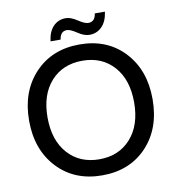

<svg xmlns="http://www.w3.org/2000/svg" viewBox="-93 -950 964 1046"><g transform="rotate(-10 388.5 -427.0)"><path d="M730 -350Q730 -188 636 -88Q542 12 389 12Q236 12 141.5 -88.5Q47 -189 47 -350Q47 -511 141.5 -611.5Q236 -712 389 -712Q542 -712 636 -611.5Q730 -511 730 -350ZM389 -77Q497 -77 562.5 -150.5Q628 -224 628 -350Q628 -476 562.5 -549Q497 -622 389 -622Q280 -622 214.5 -549Q149 -476 149 -350Q149 -224 214.5 -150.5Q280 -77 389 -77ZM453 -754Q424 -754 389 -777.5Q354 -801 335 -801Q299 -801 293 -756H237Q244 -810 271.5 -838Q299 -866 340 -866Q368 -866 403 -842.5Q438 -819 458 -819Q495 -819 501 -864H557Q550 -811 522 -782.5Q494 -754 453 -754Z"/></g></svg>

Font: AWOL-DM Medium
Style: Regular
Weight: 500
Designer: Colophon Foundry, Jonny Pinhorn, Mikhail Sharanda
Foundry: Colophon Foundry
Version: Version 1.000;Glyphs 3.2.3 (3260)